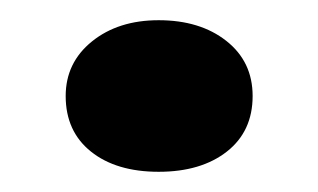

<svg xmlns="http://www.w3.org/2000/svg" viewBox="-20 -160 315 190"><path d="M45 -65Q45 -98 71 -119Q97 -140 137 -140Q178 -140 204 -119.5Q230 -99 230 -65Q230 -30 204.5 -10Q179 10 137 10Q95 10 70 -10Q45 -30 45 -65Z"/></svg>

Font: UnnaBold
Style: Bold
Weight: 700
Designer: Jorge de Buen Unna
Foundry: Omnibus-Type
Version: Version 2.008;hotconv 1.0.109;makeotfexe 2.5.65596